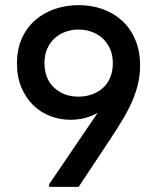

<svg xmlns="http://www.w3.org/2000/svg" viewBox="-20 -727 624 747"><path d="M286 -707Q336 -707 379.5 -691.5Q423 -676 455.5 -646Q488 -616 506.5 -572Q525 -528 525 -472Q525 -435 517 -401Q509 -367 494 -332.5Q479 -298 458 -263Q437 -228 412 -190L286 0H171V-10L360 -288Q337 -275 310.5 -268Q284 -261 254 -261Q214 -261 176.5 -275Q139 -289 110 -317Q81 -345 63.5 -386Q46 -427 46 -480Q46 -536 65.5 -578.5Q85 -621 118 -649.5Q151 -678 194.5 -692.5Q238 -707 286 -707ZM285 -612Q258 -612 234 -603Q210 -594 192 -577.5Q174 -561 163.5 -537Q153 -513 153 -482Q153 -421 190.5 -386Q228 -351 286 -351Q314 -351 338.5 -360Q363 -369 381 -385.5Q399 -402 409 -426Q419 -450 419 -481Q419 -512 408.5 -536Q398 -560 380 -577Q362 -594 337.5 -603Q313 -612 285 -612Z"/></svg>

Font: Tilda Sans Semibold
Style: Regular
Weight: 600
Designer: ParaType Ltd
Foundry: ParaType Ltd
Version: Version 1.009